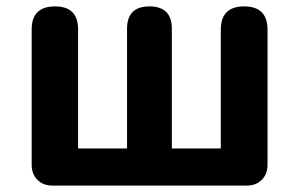

<svg xmlns="http://www.w3.org/2000/svg" viewBox="-20 -580 935 600"><path d="M144 0Q115 0 97 -18Q79 -36 79 -65V-488Q79 -560 152 -560Q224 -560 224 -488V-116H377V-490Q377 -560 447 -560Q517 -560 517 -490V-116H670V-487Q670 -560 743 -560Q816 -560 816 -487V-280V-65Q816 -36 798 -18Q780 0 751 0H447Z"/></svg>

Font: GenSenRounded2 TW B
Style: Regular
Weight: 700
Version: Version 2.000;PS 2;hotconv 16.6.51;makeotf.lib2.5.65220 DEVE